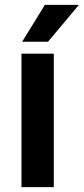

<svg xmlns="http://www.w3.org/2000/svg" viewBox="-20 -765 343 785"><path d="M199.9 -545.5V0H67.8V-545.5ZM70.7 -594.5 163.4 -745H302.6L176.5 -594.5Z"/></svg>

Font: Interface
Style: Bold
Weight: 700
Designer: Rasmus Andersson
Foundry: rsms
Version: Version 1.8